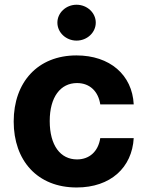

<svg xmlns="http://www.w3.org/2000/svg" viewBox="-20 -789 627 819"><path d="M306.8 10.7C452.1 10.7 543.3 -74.6 550.4 -199.9H407.7C398.8 -141.7 360.4 -109 308.6 -109C237.9 -109 192.1 -168.3 192.1 -272.7C192.1 -375.7 238.3 -434.7 308.6 -434.7C364 -434.7 399.5 -398.1 407.7 -343.8H550.4C544 -469.8 448.5 -552.6 306.1 -552.6C140.6 -552.6 38.4 -437.9 38.4 -270.6C38.4 -104.8 138.8 10.7 306.8 10.7ZM306.5 -615.8C351.6 -615.8 388.5 -650.2 388.5 -692.5C388.5 -734.4 351.6 -768.8 306.5 -768.8C261.7 -768.8 224.8 -734.4 224.8 -692.5C224.8 -650.2 261.7 -615.8 306.5 -615.8Z"/></svg>

Font: Karasuma Gothic
Style: Bold
Weight: 700
Designer: Rasmus Andersson / Ryoko Nishizuka
Foundry: Genbu
Version: Version 1.00